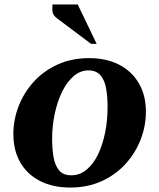

<svg xmlns="http://www.w3.org/2000/svg" viewBox="-20 -832 715 862"><path d="M295 10Q217 10 159.5 -19.5Q102 -49 71 -103Q40 -157 40 -230Q40 -294 63.5 -355Q87 -416 131.5 -465Q176 -514 239 -542.5Q302 -571 380 -571Q458 -571 515 -541.5Q572 -512 603.5 -458Q635 -404 635 -331Q635 -266 611.5 -205.5Q588 -145 543.5 -96Q499 -47 436 -18.5Q373 10 295 10ZM300 -45Q338 -45 368.5 -70Q399 -95 420 -138.5Q441 -182 452 -237Q463 -292 463 -352Q463 -397 456.5 -434.5Q450 -472 431 -494Q412 -516 377 -516Q341 -516 311 -490.5Q281 -465 259.5 -421.5Q238 -378 226 -322.5Q214 -267 214 -208Q214 -163 220.5 -126Q227 -89 245.5 -67Q264 -45 300 -45ZM389 -635 237 -749Q217 -764 215.5 -780.5Q214 -797 216 -812H329L414 -635Z"/></svg>

Font: Spectral SC ExtraBold
Style: Italic
Weight: 800
Italic angle: -10°
Designer: Jean-Baptiste Levee
Foundry: Production Type
Version: Version 2.001